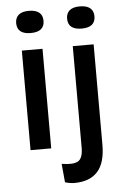

<svg xmlns="http://www.w3.org/2000/svg" viewBox="-60 -766 646 999"><g transform="rotate(-5 262.5 -266.5)"><path d="M75 0V-520H183V0ZM129 -607Q94 -607 76 -621.5Q58 -636 58 -665Q58 -693 76 -708Q94 -723 129 -723Q165 -723 183 -708Q201 -693 201 -665Q201 -636 183 -621.5Q165 -607 129 -607ZM287 190Q277 190 264.5 188Q252 186 239 182L230 85Q289 95 315 80.5Q341 66 341 10V-520H450V4Q450 51 440 86Q430 121 409.5 144Q389 167 358.5 178.5Q328 190 287 190ZM395 -607Q360 -607 342 -621.5Q324 -636 324 -665Q324 -693 342 -708Q360 -723 395 -723Q431 -723 449 -708Q467 -693 467 -665Q467 -636 449 -621.5Q431 -607 395 -607Z"/></g></svg>

Font: Bricolage Grotesque 96pt ExtraBold Medium
Style: Regular
Weight: 500
Version: Version 1.001;gftools[0.9.33.dev8+g029e19f]